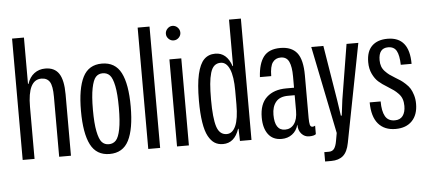

<svg xmlns="http://www.w3.org/2000/svg" viewBox="-56 -856 2560 1149"><g transform="rotate(-5 1224.0 -281.0)"><path d="M50.8 0V-729H122.1V-450.2H125Q138.2 -490.7 166.5 -512Q194.8 -533.2 232.9 -533.2Q288.6 -533.2 314.7 -493.7Q340.8 -454.1 340.8 -369.1V0H270V-360.8Q270 -425.8 254.2 -450.4Q238.3 -475.1 204.1 -475.1Q122.1 -475.1 122.1 -313V0Z M572.8 9.8Q493.7 9.8 458.7 -58.8Q423.8 -127.4 423.8 -262.2Q423.8 -396 458.5 -464.6Q493.2 -533.2 572.8 -533.2Q652.8 -533.2 687.7 -465.1Q722.7 -397 722.7 -262.2Q722.7 -127.4 687.7 -58.8Q652.8 9.8 572.8 9.8ZM572.8 -48.8Q599.1 -48.8 615.7 -66.7Q632.3 -84.5 641.8 -132.3Q651.4 -180.2 651.4 -262.2Q651.4 -344.2 641.6 -392.3Q631.8 -440.4 615.2 -457.8Q598.6 -475.1 572.8 -475.1Q547.4 -475.1 531.2 -457.8Q515.1 -440.4 505.4 -392.3Q495.6 -344.2 495.6 -262.2Q495.6 -180.2 505.4 -132.1Q515.1 -84 531.2 -66.4Q547.4 -48.8 572.8 -48.8Z M805.2 0V-729H876.5V0Z M978 0V-522.9H1049.3V0ZM970.2 -676.8Q970.2 -694.8 983.2 -708Q996.1 -721.2 1013.2 -721.2Q1031.2 -721.2 1044.2 -708Q1057.1 -694.8 1057.1 -676.8Q1057.1 -659.7 1044.2 -646.7Q1031.2 -633.8 1013.2 -633.8Q996.1 -633.8 983.2 -646.7Q970.2 -659.7 970.2 -676.8Z M1253.9 9.8Q1225.1 9.8 1203.9 -3.4Q1182.6 -16.6 1166 -46.9Q1149.4 -77.1 1140.9 -130.9Q1132.3 -184.6 1132.3 -261.2Q1132.3 -359.4 1146.2 -419.9Q1160.2 -480.5 1186.5 -506.8Q1212.9 -533.2 1253.9 -533.2Q1322.8 -533.2 1351.1 -450.2H1354V-729H1425.3V0H1356L1354 -73.2H1351.1Q1323.2 9.8 1253.9 9.8ZM1205.1 -261.2Q1205.1 -150.4 1221.4 -99.1Q1237.8 -47.9 1281.2 -47.9Q1315.9 -47.9 1335 -90.6Q1354 -133.3 1354 -220.2V-301.8Q1354 -387.7 1335 -431.9Q1315.9 -476.1 1281.2 -476.1Q1258.8 -476.1 1243.7 -462.9Q1228.5 -449.7 1220.2 -421.4Q1211.9 -393.1 1208.5 -355.2Q1205.1 -317.4 1205.1 -261.2Z M1606 9.8Q1553.2 9.8 1525.6 -27.3Q1498 -64.5 1498 -127.9Q1498 -209.5 1541.5 -249.3Q1585 -289.1 1659.2 -289.1H1706.1V-356.9Q1706.1 -415 1691.9 -445.6Q1677.7 -476.1 1642.1 -476.1Q1611.3 -476.1 1594 -452.6Q1576.7 -429.2 1576.2 -370.1H1508.3Q1512.7 -451.2 1544.4 -492.2Q1576.2 -533.2 1645 -533.2Q1711.9 -533.2 1744.6 -492.7Q1777.3 -452.1 1777.3 -356.9V-101.1Q1777.3 -74.2 1780.8 -60.5Q1784.2 -46.9 1796.4 -46.9Q1803.7 -46.9 1812 -51.8V-1Q1800.8 8.8 1771 8.8Q1744.1 8.8 1725.6 -11.7Q1707 -32.2 1707 -64V-65.9H1706.1Q1696.3 -30.3 1669.4 -10.3Q1642.6 9.8 1606 9.8ZM1569.3 -138.2Q1569.3 -43.9 1631.3 -43.9Q1665.5 -43.9 1685.8 -71.5Q1706.1 -99.1 1706.1 -149.9V-244.1H1666Q1616.2 -244.1 1592.8 -215.3Q1569.3 -186.5 1569.3 -138.2Z M1853 167V110.8H1880.9Q1901.9 110.8 1912.6 95.9Q1923.3 81.1 1928.7 49.8L1937 2.9L1830.1 -522.9H1902.8L1957 -190.9L1970.7 -98.1H1976.1L1987.8 -191.9L2042 -522.9H2112.8L1998 67.9Q1987.8 121.6 1961.4 144.3Q1935.1 167 1890.1 167Z M2290.5 9.8Q2223.6 9.8 2186.8 -33.2Q2149.9 -76.2 2149.4 -162.1H2215.3Q2215.3 -103.5 2232.7 -72.8Q2250 -42 2290.5 -42Q2322.3 -42 2338.4 -63.7Q2354.5 -85.4 2354.5 -123Q2354.5 -146.5 2348.1 -164.6Q2341.8 -182.6 2327.4 -197.5Q2313 -212.4 2300.5 -221.4Q2288.1 -230.5 2264.6 -245.1Q2231.4 -265.1 2211.2 -283.2Q2190.9 -301.3 2176.3 -332Q2161.6 -362.8 2161.6 -402.8Q2161.6 -467.3 2195.1 -499.8Q2228.5 -532.2 2288.6 -532.2Q2419.4 -532.2 2419.4 -370.1H2354.5Q2353 -427.7 2338.1 -454.3Q2323.2 -481 2287.6 -481Q2230.5 -481 2230.5 -408.2Q2230.5 -387.2 2236.6 -370.6Q2242.7 -354 2255.9 -340.3Q2269 -326.7 2281.2 -317.6Q2293.5 -308.6 2314.5 -295.9Q2335 -283.7 2346.2 -276.1Q2357.4 -268.6 2374.8 -252.7Q2392.1 -236.8 2401.4 -221.4Q2410.6 -206.1 2418 -182.1Q2425.3 -158.2 2425.3 -129.9Q2425.3 -64 2389.6 -27.1Q2354 9.8 2290.5 9.8Z"/></g></svg>

Font: Lumene Sans Condensed
Style: Regular
Weight: 400
Width: 3
Designer: Deni Anggara
Version: Version 1.003;Glyphs 3.1.2 (3151)